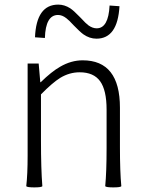

<svg xmlns="http://www.w3.org/2000/svg" viewBox="-20 -809 633 834"><path d="M129 5Q99 5 94 0Q100 -50 100 -133V-266V-533H148L155 -452H157Q204 -498 241 -519Q289 -547 339 -547Q501 -547 501 -341V-170Q501 -63 507 0Q503 5 472 5Q442 5 437 0Q443 -62 443 -166V-333Q443 -417 415 -456Q387 -495 326 -495Q282 -495 242 -471Q208 -450 158 -399V-199Q158 -74 164 0Q160 5 129 5ZM399 -641Q369 -641 342 -660Q327 -671 300 -699Q279 -722 268 -730Q250 -744 232 -744Q178 -744 175 -644L132 -647Q138 -789 233 -789Q260 -789 285 -773Q300 -763 324 -738Q327 -735 332 -730Q353 -707 364 -699Q382 -686 400 -686Q451 -686 456 -785L499 -782Q491 -641 399 -641Z"/></svg>

Font: GenSekiGothic TW L
Style: Regular
Weight: 300
Version: Version 1.501;PS 1;hotconv 16.6.51;makeotf.lib2.5.65220